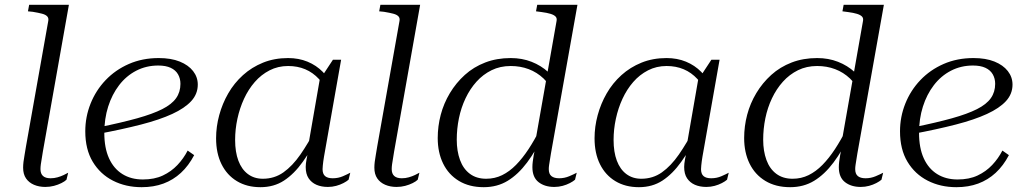

<svg xmlns="http://www.w3.org/2000/svg" viewBox="-20 -767 4249 797"><path d="M180 -678Q183 -691 176.5 -698.5Q170 -706 155 -710Q140 -714 116 -718L96 -720L101 -747H266L158 -138Q156 -124 153.5 -110Q151 -96 149.5 -85Q148 -74 148 -65Q148 -46 158.5 -36.5Q169 -27 190 -27Q205 -27 219 -31Q233 -35 244.5 -40.5Q256 -46 263 -50L256 -21Q249 -14 235 -7Q221 0 204 4.5Q187 9 168 9Q142 9 121 0Q100 -9 88 -26.5Q76 -44 76 -71Q76 -82 77.5 -95Q79 -108 82 -124Q85 -140 88 -160Z M568 10Q502 10 449 -17Q396 -44 365 -95.5Q334 -147 334 -222Q334 -282 356 -337Q378 -392 418.5 -434.5Q459 -477 515 -501.5Q571 -526 639 -526Q690 -526 726 -511.5Q762 -497 781.5 -472Q801 -447 801 -416Q801 -377 774 -347.5Q747 -318 695 -294Q643 -270 565.5 -250Q488 -230 387 -211L392 -239Q485 -258 549.5 -276Q614 -294 653.5 -314Q693 -334 711 -359.5Q729 -385 729 -419Q729 -441 719 -458.5Q709 -476 688.5 -485.5Q668 -495 637 -495Q587 -495 545.5 -473.5Q504 -452 474.5 -413.5Q445 -375 429 -324.5Q413 -274 413 -215Q413 -153 432.5 -110Q452 -67 488 -44.5Q524 -22 573 -22Q621 -22 656 -38.5Q691 -55 716.5 -82Q742 -109 759 -142L786 -123Q763 -79 731 -49.5Q699 -20 658.5 -5Q618 10 568 10Z M1362 -402 1344 -372Q1329 -412 1304 -439Q1279 -466 1247 -479.5Q1215 -493 1176 -493Q1134 -493 1099 -475Q1064 -457 1037.5 -426.5Q1011 -396 993 -357Q975 -318 965.5 -274Q956 -230 956 -186Q956 -136 969.5 -100Q983 -64 1009 -44.5Q1035 -25 1071 -25Q1119 -25 1156.5 -51.5Q1194 -78 1227 -125.5Q1260 -173 1292 -235L1309 -215Q1273 -146 1237 -95.5Q1201 -45 1159 -17.5Q1117 10 1061 10Q1005 10 963.5 -15Q922 -40 899.5 -85.5Q877 -131 877 -193Q877 -241 890 -289Q903 -337 927.5 -379.5Q952 -422 988.5 -455Q1025 -488 1072 -507Q1119 -526 1176 -526Q1220 -526 1256.5 -511Q1293 -496 1320 -468.5Q1347 -441 1362 -402ZM1396 -519 1325 -117Q1323 -107 1322 -97.5Q1321 -88 1320 -80Q1319 -72 1319 -65Q1319 -45 1329.5 -36Q1340 -27 1361 -27Q1384 -27 1403.5 -35.5Q1423 -44 1434 -50L1427 -21Q1419 -14 1405.5 -7Q1392 0 1375.5 4.5Q1359 9 1341 9Q1314 9 1293.5 0Q1273 -9 1261 -27Q1249 -45 1249 -74Q1249 -87 1252.5 -105.5Q1256 -124 1260 -144L1256 -142L1309 -447L1318 -452L1362 -519Z M1638 -678Q1641 -691 1634.5 -698.5Q1628 -706 1613 -710Q1598 -714 1574 -718L1554 -720L1559 -747H1724L1616 -138Q1614 -124 1611.5 -110Q1609 -96 1607.5 -85Q1606 -74 1606 -65Q1606 -46 1616.5 -36.5Q1627 -27 1648 -27Q1663 -27 1677 -31Q1691 -35 1702.5 -40.5Q1714 -46 1721 -50L1714 -21Q1707 -14 1693 -7Q1679 0 1662 4.5Q1645 9 1626 9Q1600 9 1579 0Q1558 -9 1546 -26.5Q1534 -44 1534 -71Q1534 -82 1535.5 -95Q1537 -108 1540 -124Q1543 -140 1546 -160Z M1988 10Q1928 10 1885 -16Q1842 -42 1819.5 -88Q1797 -134 1797 -194Q1797 -243 1809.5 -290.5Q1822 -338 1847.5 -380.5Q1873 -423 1909.5 -456Q1946 -489 1994 -507.5Q2042 -526 2100 -526Q2147 -526 2186.5 -510.5Q2226 -495 2255.5 -468Q2285 -441 2301 -405L2279 -376Q2264 -415 2236.5 -441Q2209 -467 2174.5 -480Q2140 -493 2100 -493Q2056 -493 2020.5 -475.5Q1985 -458 1958 -428Q1931 -398 1912.5 -359Q1894 -320 1885 -276Q1876 -232 1876 -187Q1876 -140 1889.5 -103Q1903 -66 1930.5 -45.5Q1958 -25 1998 -25Q2034 -25 2064.5 -40Q2095 -55 2122 -82.5Q2149 -110 2174 -148Q2199 -186 2222 -232L2238 -211Q2205 -142 2168 -92.5Q2131 -43 2087.5 -16.5Q2044 10 1988 10ZM2281 9Q2241 9 2215.5 -11Q2190 -31 2190 -73Q2190 -84 2191.5 -96Q2193 -108 2195.5 -123Q2198 -138 2202 -155L2198 -156L2290 -678Q2293 -691 2286.5 -698Q2280 -705 2265.5 -709.5Q2251 -714 2228 -717L2205 -720L2210 -747H2377L2267 -130Q2265 -117 2263 -105Q2261 -93 2259.5 -83Q2258 -73 2258 -65Q2258 -45 2269 -36Q2280 -27 2301 -27Q2323 -27 2343 -35.5Q2363 -44 2374 -50L2367 -21Q2359 -14 2345.5 -7Q2332 0 2315.5 4.5Q2299 9 2281 9Z M2933 -402 2915 -372Q2900 -412 2875 -439Q2850 -466 2818 -479.5Q2786 -493 2747 -493Q2705 -493 2670 -475Q2635 -457 2608.5 -426.5Q2582 -396 2564 -357Q2546 -318 2536.5 -274Q2527 -230 2527 -186Q2527 -136 2540.5 -100Q2554 -64 2580 -44.5Q2606 -25 2642 -25Q2690 -25 2727.5 -51.5Q2765 -78 2798 -125.5Q2831 -173 2863 -235L2880 -215Q2844 -146 2808 -95.5Q2772 -45 2730 -17.5Q2688 10 2632 10Q2576 10 2534.5 -15Q2493 -40 2470.5 -85.5Q2448 -131 2448 -193Q2448 -241 2461 -289Q2474 -337 2498.5 -379.5Q2523 -422 2559.5 -455Q2596 -488 2643 -507Q2690 -526 2747 -526Q2791 -526 2827.5 -511Q2864 -496 2891 -468.5Q2918 -441 2933 -402ZM2967 -519 2896 -117Q2894 -107 2893 -97.5Q2892 -88 2891 -80Q2890 -72 2890 -65Q2890 -45 2900.5 -36Q2911 -27 2932 -27Q2955 -27 2974.5 -35.5Q2994 -44 3005 -50L2998 -21Q2990 -14 2976.5 -7Q2963 0 2946.5 4.5Q2930 9 2912 9Q2885 9 2864.5 0Q2844 -9 2832 -27Q2820 -45 2820 -74Q2820 -87 2823.5 -105.5Q2827 -124 2831 -144L2827 -142L2880 -447L2889 -452L2933 -519Z M3260 10Q3200 10 3157 -16Q3114 -42 3091.5 -88Q3069 -134 3069 -194Q3069 -243 3081.5 -290.5Q3094 -338 3119.5 -380.5Q3145 -423 3181.5 -456Q3218 -489 3266 -507.5Q3314 -526 3372 -526Q3419 -526 3458.5 -510.5Q3498 -495 3527.5 -468Q3557 -441 3573 -405L3551 -376Q3536 -415 3508.5 -441Q3481 -467 3446.5 -480Q3412 -493 3372 -493Q3328 -493 3292.5 -475.5Q3257 -458 3230 -428Q3203 -398 3184.5 -359Q3166 -320 3157 -276Q3148 -232 3148 -187Q3148 -140 3161.5 -103Q3175 -66 3202.5 -45.5Q3230 -25 3270 -25Q3306 -25 3336.5 -40Q3367 -55 3394 -82.5Q3421 -110 3446 -148Q3471 -186 3494 -232L3510 -211Q3477 -142 3440 -92.5Q3403 -43 3359.5 -16.5Q3316 10 3260 10ZM3553 9Q3513 9 3487.5 -11Q3462 -31 3462 -73Q3462 -84 3463.5 -96Q3465 -108 3467.5 -123Q3470 -138 3474 -155L3470 -156L3562 -678Q3565 -691 3558.5 -698Q3552 -705 3537.5 -709.5Q3523 -714 3500 -717L3477 -720L3482 -747H3649L3539 -130Q3537 -117 3535 -105Q3533 -93 3531.5 -83Q3530 -73 3530 -65Q3530 -45 3541 -36Q3552 -27 3573 -27Q3595 -27 3615 -35.5Q3635 -44 3646 -50L3639 -21Q3631 -14 3617.5 -7Q3604 0 3587.5 4.5Q3571 9 3553 9Z M3950 10Q3884 10 3831 -17Q3778 -44 3747 -95.5Q3716 -147 3716 -222Q3716 -282 3738 -337Q3760 -392 3800.5 -434.5Q3841 -477 3897 -501.5Q3953 -526 4021 -526Q4072 -526 4108 -511.5Q4144 -497 4163.5 -472Q4183 -447 4183 -416Q4183 -377 4156 -347.5Q4129 -318 4077 -294Q4025 -270 3947.5 -250Q3870 -230 3769 -211L3774 -239Q3867 -258 3931.5 -276Q3996 -294 4035.5 -314Q4075 -334 4093 -359.5Q4111 -385 4111 -419Q4111 -441 4101 -458.5Q4091 -476 4070.5 -485.5Q4050 -495 4019 -495Q3969 -495 3927.5 -473.5Q3886 -452 3856.5 -413.5Q3827 -375 3811 -324.5Q3795 -274 3795 -215Q3795 -153 3814.5 -110Q3834 -67 3870 -44.5Q3906 -22 3955 -22Q4003 -22 4038 -38.5Q4073 -55 4098.5 -82Q4124 -109 4141 -142L4168 -123Q4145 -79 4113 -49.5Q4081 -20 4040.5 -5Q4000 10 3950 10Z"/></svg>

Font: Roboto Serif 120pt Expanded Light
Style: Italic
Weight: 300
Width: 7
Italic angle: -10°
Designer: Greg Gazdowicz
Foundry: Commercial Type
Version: Version 1.008